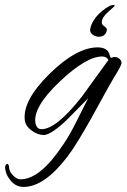

<svg xmlns="http://www.w3.org/2000/svg" viewBox="-104 -533 500 758"><path d="M-11 205Q-41 205 -62 180Q-83 155 -84 126Q-81 114 -75 114Q-69 114 -68 129.5Q-67 145 -52 160Q-37 175 -23 175Q35 175 99 100Q122 73 146.5 36.5Q171 0 194 -46L244 -145L169 -69Q134 -34 108.5 -17Q83 0 69 0Q45 0 21 -17.5Q-3 -35 -6 -58Q-16 -135 91 -241Q198 -346 282 -346Q305 -346 318 -335Q325 -329 328.5 -317Q332 -305 334 -305Q338 -305 341 -306.5Q344 -308 348 -308Q361 -308 369.5 -299Q378 -290 375 -281Q374 -272 346 -227Q328 -197 305 -154.5Q282 -112 256.5 -66.5Q231 -21 207 18.5Q183 58 164 83Q72 205 -11 205ZM60 -23Q118 -23 218 -150L324 -296Q318 -310 299 -310Q237 -310 133 -212Q25 -110 36 -47Q41 -23 60 -23ZM346 -513Q349 -512 349 -510Q349 -509 324 -487Q298 -464 298 -446Q297 -436 308 -429Q319 -422 318 -414Q313 -388 286 -388Q273 -388 261.5 -396.5Q250 -405 252 -418Q259 -455 297 -488Q331 -516 346 -513Z"/></svg>

Font: Alex Brush
Style: Regular
Weight: 400
Designer: Robert E. Leuschke
Foundry: Robert E. Leuschke
Version: Version 1.111; ttfautohint (v1.8.4.7-5d5b)